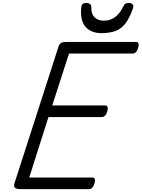

<svg xmlns="http://www.w3.org/2000/svg" viewBox="-20 -1307 979 1327"><path d="M119 0Q94 0 84 -9Q74 -18 80 -40L386 -990Q391 -1003 402 -1010Q413 -1017 433 -1017H922Q933 -1017 937 -1007.5Q941 -998 935 -977Q930 -958 920 -947.5Q910 -937 899 -937H457L341 -578H708Q719 -578 723 -568Q727 -558 722 -538Q716 -518 706 -508Q696 -498 685 -498H315L182 -80H619Q630 -80 634.5 -70.5Q639 -61 633 -40Q628 -21 618 -10.5Q608 0 597 0ZM682 -1078Q608 -1078 570 -1123Q532 -1168 542 -1259Q544 -1274 553 -1280.5Q562 -1287 577 -1287Q592 -1287 601.5 -1279.5Q611 -1272 611 -1259Q610 -1209 634.5 -1186.5Q659 -1164 697 -1164Q744 -1164 777.5 -1190.5Q811 -1217 829 -1257Q837 -1275 846 -1281Q855 -1287 869 -1287Q886 -1287 895.5 -1277.5Q905 -1268 900 -1253Q877 -1185 848 -1146.5Q819 -1108 778.5 -1093Q738 -1078 682 -1078Z"/></svg>

Font: Playwrite CO
Style: Regular
Weight: 400
Designer: Veronika Burian, José Scaglione
Foundry: TypeTogether
Version: Version 1.000